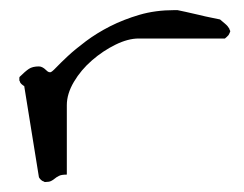

<svg xmlns="http://www.w3.org/2000/svg" viewBox="-20 -362 486 383"><path d="M28.3 -190.4Q27.3 -190.4 23.4 -193.8Q19.5 -197.3 19.5 -200.2Q18.6 -200.2 18.6 -202.1V-207Q18.6 -208 19.5 -209Q30.3 -219.7 37.6 -224.6Q44.9 -229.5 57.6 -229.5Q61.5 -229.5 64.9 -227.5Q68.4 -225.6 70.3 -223.6Q72.3 -221.7 74.7 -219.7Q77.1 -217.8 80.1 -217.8Q83 -217.8 91.8 -227.1Q100.6 -236.3 115.2 -250Q129.9 -263.7 151.4 -279.8Q172.9 -295.9 199.7 -309.6Q226.6 -323.2 258.3 -332.5Q290 -341.8 328.1 -341.8H334Q337.9 -340.8 350.1 -338.4Q362.3 -335.9 376 -332.5Q389.6 -329.1 401.9 -326.7Q414.1 -324.2 418.9 -323.2Q419.9 -322.3 422.9 -319.8Q425.8 -317.4 428.7 -314.9Q431.6 -312.5 434.1 -309.6Q436.5 -306.6 437.5 -304.7Q437.5 -303.7 438.5 -301.8Q438.5 -301.8 439 -300.8Q439.5 -299.8 439.5 -299.8L438.5 -297.9Q438.5 -297.9 438.5 -296.9Q437.5 -295.9 437.5 -294.9Q436.5 -292 432.6 -288.6Q428.7 -285.2 428.7 -285.2H256.8Q235.4 -285.2 210.4 -272.9Q185.5 -260.7 163.6 -241.7Q141.6 -222.7 127.4 -198.7Q113.3 -174.8 113.3 -152.3V-13.7Q102.5 -13.7 97.7 -11.2Q92.8 -8.8 89.4 -5.9Q85.9 -2.9 82 -1Q78.1 1 71.3 1H69.3Q68.4 1 67.4 0Q63.5 -1 60.5 -4.4Q57.6 -7.8 57.6 -8.8Z"/></svg>

Font: Swanky and Moo Moo
Style: Regular
Weight: 400
Designer: Kimberly Geswein
Foundry: Kimberly Geswein
Version: Version 1.002 2001